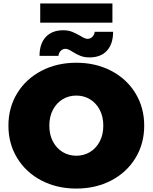

<svg xmlns="http://www.w3.org/2000/svg" viewBox="-20 -1081 888 1117"><path d="M221 -31C281 0.3 348.7 16 424 16C499.3 16 567 0.3 627 -31C687 -62.3 734 -105.8 768 -161.5C802 -217.2 819 -280 819 -350C819 -420 802 -482.8 768 -538.5C734 -594.2 687 -637.7 627 -669C567 -700.3 499.3 -716 424 -716C348.7 -716 281 -700.3 221 -669C161 -637.7 114 -594.2 80 -538.5C46 -482.8 29 -420 29 -350C29 -280 46 -217.2 80 -161.5C114 -105.8 161 -62.3 221 -31ZM503.5 -196.5C479.8 -182.2 453.3 -175 424 -175C394.7 -175 368.2 -182.2 344.5 -196.5C320.8 -210.8 302 -231.2 288 -257.5C274 -283.8 267 -314.7 267 -350C267 -385.3 274 -416.2 288 -442.5C302 -468.8 320.8 -489.2 344.5 -503.5C368.2 -517.8 394.7 -525 424 -525C453.3 -525 479.8 -517.8 503.5 -503.5C527.2 -489.2 546 -468.8 560 -442.5C574 -416.2 581 -385.3 581 -350C581 -314.7 574 -283.8 560 -257.5C546 -231.2 527.2 -210.8 503.5 -196.5ZM448 -756C463.3 -750 480.7 -747 500 -747C544.7 -747 578.8 -760.2 602.5 -786.5C626.2 -812.8 638 -849.3 638 -896H531C529.7 -884.7 525.2 -875 517.5 -867C509.8 -859 500 -855 488 -855C483.3 -855 477.3 -856.7 470 -860C462.7 -863.3 455.3 -867.3 448 -872C430.7 -882 414.5 -890 399.5 -896C384.5 -902 367.3 -905 348 -905C304.7 -905 270.8 -892 246.5 -866C222.2 -840 210 -803.3 210 -756H320C321.3 -768 325.8 -777.8 333.5 -785.5C341.2 -793.2 350.7 -797 362 -797C366.7 -797 372.3 -795.5 379 -792.5C385.7 -789.5 392.7 -785.7 400 -781C416.7 -770.3 432.7 -762 448 -756ZM214 -1061V-949H634V-1061Z"/></svg>

Font: Montserrat Custom Black
Style: Regular
Weight: 900
Designer: Julieta Ulanovsky
Foundry: Julieta Ulanovsky
Version: Version 7.200